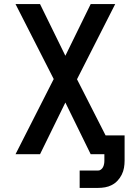

<svg xmlns="http://www.w3.org/2000/svg" viewBox="-20 -755 640 940"><path d="M370 165V80H460Q468 80 474.5 75Q481 70 484.5 63Q488 56 489.5 48Q491 40 491 32V0H424L300 -253L176 0H56L243 -368L56 -735H176L300 -482L424 -735H544L357 -367L497 -92H590V32Q590 49 587 66.5Q584 84 576 100Q568 116 556 129Q544 142 528 150.5Q512 159 494.5 162Q477 165 460 165Z"/></svg>

Font: Iosevka Custom SmBdEx
Style: Regular
Weight: 600
Width: 7
Monospace: yes
Designer: Belleve Invis
Foundry: Belleve Invis
Version: Version 11.2.4; ttfautohint (v1.8.4)